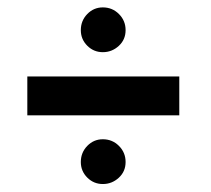

<svg xmlns="http://www.w3.org/2000/svg" viewBox="-20 -584 556 506"><path d="M251 -446.5Q227 -446.5 210 -463.5Q193 -480.5 193 -504.5Q193 -529.5 210 -547Q227 -564.5 251 -564.5Q276 -564.5 293.5 -547Q311 -529.5 311 -504.5Q311 -479.5 293 -463Q275 -446.5 251 -446.5ZM452.5 -280H52V-382.5H452.5ZM251 -99Q227 -99 210 -116Q193 -133 193 -157Q193 -182 210 -199.5Q227 -217 251 -217Q276 -217 293.5 -199.5Q311 -182 311 -157Q311 -132 293 -115.5Q275 -99 251 -99Z"/></svg>

Font: Lucymar Sans SemiBold
Style: Regular
Weight: 600
Foundry: The League of Moveable Type (original font) / Main changes by Cristiano Sobral with portions from Mirco Monsees
Version: Version 2.001;August 30, 2020;FontCreator 13.0.0.2681 64-bit